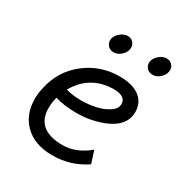

<svg xmlns="http://www.w3.org/2000/svg" viewBox="-137 -648 714 756"><g transform="rotate(30 220.0 -270.0)"><path d="M404 -303Q404 -224 286 -194Q250 -184 204 -184Q146 -184 107 -197Q100 -172 100 -147Q100 -47 221 -47Q281 -47 338 -94L356 -38Q289 8 205 8Q124 8 78 -38Q35 -81 35 -152Q35 -176 41 -201Q59 -288 126.5 -341Q194 -394 281 -394Q341 -394 372.5 -369.5Q404 -345 404 -303ZM284 -339Q276 -339 258 -337Q172 -325 126 -245Q158 -236 195 -236Q227 -236 259 -242.5Q291 -249 316 -265Q341 -281 341 -303Q341 -339 284 -339ZM262 -506Q259 -490 244 -477Q229 -464 212 -464Q194 -464 184 -476.5Q174 -489 177 -506Q181 -522 196.5 -535Q212 -548 229 -548Q246 -548 256 -535Q266 -522 262 -506ZM439 -506Q436 -490 421 -477Q406 -464 389 -464Q371 -464 361 -476.5Q351 -489 354 -506Q358 -522 373.5 -535Q389 -548 406 -548Q423 -548 433 -535Q443 -522 439 -506Z"/></g></svg>

Font: GFS Neohellenic Rg
Style: Italic
Weight: 400
Italic angle: -12°
Designer: Takis Katsoulidis and George D. Matthiopoulos
Foundry: Takis Katsoulidis and George D. Matthiopoulos
Version: Version 1.0